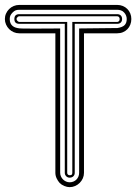

<svg xmlns="http://www.w3.org/2000/svg" viewBox="-118 -771 561 791"><path d="M228 -59.1Q228 -47.1 223.3 -36.4Q218.5 -25.6 210.4 -17.6Q202.4 -9.5 191.7 -4.8Q180.9 0 168.9 0Q158.4 0 147 -4.8Q135.5 -9.5 127.9 -17.1Q120.4 -25.4 115.2 -36.5Q110.1 -47.6 110.1 -59.1V-633.8H-38.8Q-50.8 -633.8 -61.5 -638.4Q-72.3 -643.1 -80.3 -651.1Q-88.4 -659.2 -93.1 -669.9Q-97.9 -680.7 -97.9 -692.6Q-97.9 -704.6 -93.1 -715.2Q-88.4 -725.8 -80.3 -733.8Q-72.3 -741.7 -61.5 -746.2Q-50.8 -750.7 -38.8 -750.7H365Q377.4 -750.7 388.1 -746.3Q398.7 -741.9 406.5 -734.1Q414.3 -726.3 418.7 -715.7Q423.1 -705.1 423.1 -692.6Q423.1 -680.2 418.8 -669.4Q414.6 -658.7 406.9 -650.8Q399.2 -642.8 388.4 -638.3Q377.7 -633.8 365 -633.8H228ZM129.9 -59.1Q129.9 -51.3 133.1 -44.2Q136.2 -37.1 141.6 -31.7Q147 -26.4 154.1 -23.2Q161.1 -20 168.9 -20Q177.5 -20 184.7 -23.1Q191.9 -26.1 197 -31.4Q202.1 -36.6 205.1 -43.7Q208 -50.8 208 -59.1V-653.8L365.7 -655.5Q387 -658.9 395.5 -667.7Q404.1 -676.5 404.1 -692.6Q404.1 -700.2 401.2 -707.3Q398.4 -714.4 393.1 -719.7Q387.7 -725.8 380.1 -728.3Q372.6 -730.7 365 -730.7H-38.8Q-47.9 -730.7 -53.8 -728.3Q-59.8 -725.8 -65.9 -719.7Q-71.8 -713.6 -74.8 -707.8Q-77.9 -701.9 -77.9 -692.6Q-77.9 -682.4 -74.6 -675.3Q-71.3 -668.2 -65.8 -663.8Q-60.3 -659.4 -53 -657.2Q-45.7 -655 -37.6 -654.1Q-33.7 -653.6 -20.8 -653.4Q-7.8 -653.3 9.8 -653.3Q27.3 -653.3 47.1 -653.3Q66.9 -653.3 84.2 -653.4Q101.6 -653.6 114.1 -653.7Q126.7 -653.8 129.9 -653.8ZM189.9 -59.1Q189.9 -50 184 -44.6Q178 -39.1 168.9 -39.1Q160.6 -39.1 154.8 -44.9Q148.9 -50.8 148.9 -59.1V-672.9H-38.8Q-58.8 -672.9 -58.8 -692.6Q-58.8 -712.6 -38.8 -712.6H365Q374.3 -712.6 379.6 -707.3Q385 -701.9 385 -692.6Q385 -683.6 379.6 -678.2Q374.3 -672.9 365 -672.9H189.9ZM365 -680.7Q367.4 -680.7 369.5 -682Q371.6 -683.3 373 -684.8Q373.8 -687 374.4 -688.7Q375 -690.4 375 -692.6Q375 -697.3 372.3 -700.6Q369.6 -703.9 365 -703.9H-38.8Q-41 -703.9 -43.1 -702.9Q-45.2 -701.9 -45.9 -699.7Q-48.1 -699 -49 -697Q-49.8 -695.1 -49.8 -692.6Q-49.8 -690.7 -48.8 -688.6Q-47.9 -686.5 -46.1 -684.8Q-44.4 -683.1 -42.6 -681.9Q-40.8 -680.7 -38.8 -680.7H158.9V-59.1Q158.9 -54.4 161.7 -51.8Q164.6 -49.1 168.9 -49.1Q174.3 -49.1 177.1 -51Q179.9 -53 179.9 -59.1V-680.7Z"/></svg>

Font: TafelwerkOT
Style: Regular
Weight: 400
Designer: Peter Wiegel
Foundry: Peter Wiegel, based on an original design named Oxford by Christine Lord, 1969
Version: Version 1.000